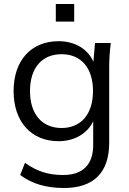

<svg xmlns="http://www.w3.org/2000/svg" viewBox="-20 -717 643 960"><path d="M300 223C448 223 526 146 526 -3V-386C526 -423 529 -463 534 -502H455L447 -408C419 -473 353 -511 273 -511C136 -511 48 -415 48 -262C48 -108 136 -11 273 -11C352 -11 417 -49 446 -111V8C446 105 395 158 296 158C223 158 166 141 105 97L81 158C139 202 212 223 300 223ZM288 -77C191 -77 130 -145 130 -262C130 -379 191 -446 288 -446C384 -446 445 -379 445 -262C445 -145 384 -77 288 -77ZM259 -609H351V-697H259Z"/></svg>

Font: Poppy and Pepper
Style: Regular
Weight: 400
Designer: Thy Ha
Foundry: Thy Ha
Version: Version 0.001;Glyphs 3.2 (3227)